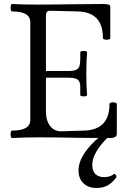

<svg xmlns="http://www.w3.org/2000/svg" viewBox="-20 -686 642 959"><path d="M40 -33.7Q131.3 -33.7 131.3 -86.4V-575.2Q131.3 -628.9 40 -628.9Q35.6 -628.9 33.7 -638.2Q31.7 -647.5 33.7 -656.7Q35.6 -666 40 -666Q92.3 -663.1 170.4 -663.1Q210.9 -663.1 251.7 -663.6Q292.5 -664.1 333 -664.6Q414.6 -666 495.6 -666Q514.2 -666 522.5 -662.8Q530.8 -659.7 530.8 -652.8V-496.1Q530.8 -490.7 521.7 -488.5Q512.7 -486.3 503.4 -488.5Q494.1 -490.7 494.1 -496.1Q494.1 -539.6 480.2 -568.6Q466.3 -597.7 438.2 -612.8Q410.2 -627.9 368.2 -628.9L229.5 -632.3Q219.7 -632.8 214.6 -626.7Q209.5 -620.6 209.5 -608.9V-331.5H323.7Q346.7 -331.5 358.9 -336.7Q371.1 -341.8 376 -354Q380.9 -366.2 380.9 -388.7V-424.8Q380.9 -429.2 389.4 -430.9Q397.9 -432.6 406.5 -430.9Q415 -429.2 415 -424.8Q411.1 -384.3 411.1 -318.4Q411.1 -252 415 -211.4Q415 -207 406.5 -205.3Q397.9 -203.6 389.4 -205.3Q380.9 -207 380.9 -211.4V-251.5Q380.9 -270 375 -280Q369.1 -290 356.9 -293.9Q344.7 -297.9 323.7 -297.9H209.5V-127.9Q209.5 -98.6 219 -76.2Q228.5 -53.7 245.8 -41.7Q263.2 -29.8 285.6 -30.3L400.4 -33.7Q442.4 -34.7 470.7 -50Q499 -65.4 512.9 -94.2Q526.9 -123 526.9 -166Q526.9 -171.9 535.9 -174.1Q544.9 -176.3 554.2 -173.8Q563.5 -171.4 563.5 -166V-18.1Q563.5 -6.8 554.9 -1.7Q546.4 3.4 527.8 3.4Q482.9 3.4 438.5 2.9Q394 2.4 349.1 2Q304.7 1 260 0.5Q215.3 0 170.4 0Q101.1 0 40 3.4Q35.6 3.4 33.7 -5.6Q31.7 -14.6 33.7 -24.2Q35.6 -33.7 40 -33.7ZM372.1 166.5Q372.1 85.4 480 -4.9H523.4Q440.9 76.2 440.9 136.2Q440.9 167.5 456.1 183.1Q471.2 198.7 501 198.7Q530.3 198.7 551.3 182.1Q561.5 186 561.5 199.7Q540 228 516.8 240.5Q493.7 252.9 460.9 252.9Q433.6 252.9 413.3 241.7Q393.1 230.5 382.6 210.9Q372.1 191.4 372.1 166.5Z"/></svg>

Font: Junicode Two Beta VF
Style: Regular
Weight: 400
Designer: Peter S. Baker
Foundry: Briery Creek Software
Version: Version 1.031 beta; ttfautohint (v1.8.1.43-b0c9)